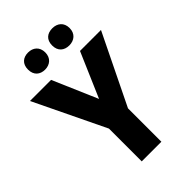

<svg xmlns="http://www.w3.org/2000/svg" viewBox="-268 -1024 1126 1126"><g transform="rotate(-45 294.5 -461.5)"><path d="M122 -852C122 -805 152 -781 193 -781C233 -781 265 -806 265 -852C265 -899 233 -923 193 -923C152 -923 122 -900 122 -852ZM322 -852C322 -805 352 -781 394 -781C435 -781 467 -806 467 -852C467 -899 435 -923 394 -923C352 -923 322 -900 322 -852ZM295 -436 175 -714H0L213 -272V0H376V-277L589 -714H415Z"/></g></svg>

Font: Noto Sans Gujarati UI SemiCondensed ExtraBold
Style: Regular
Weight: 800
Width: 4
Designer: Jelle Bosma - Monotype Design Team, Universal Thirst
Foundry: Monotype Imaging Inc.
Version: Version 2.106